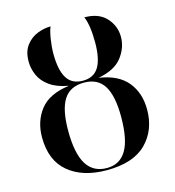

<svg xmlns="http://www.w3.org/2000/svg" viewBox="-109 -816 835 918"><g transform="rotate(-15 308.5 -357.0)"><path d="M308 10Q189 10 118.5 -48.5Q48 -107 48 -222Q48 -301 92 -357.5Q136 -414 236 -427Q179 -437 144.5 -461.5Q110 -486 95 -519.5Q80 -553 80 -589Q80 -638 103 -668Q126 -698 159.5 -711Q193 -724 225 -724Q216 -704 210 -665.5Q204 -627 204 -594Q204 -514 228.5 -473.5Q253 -433 308 -433Q362 -433 386.5 -473.5Q411 -514 411 -595Q411 -638 406 -671Q401 -704 392 -724Q463 -724 500 -683.5Q537 -643 537 -589Q537 -535 501 -488.5Q465 -442 383 -427Q478 -413 523 -358Q568 -303 568 -221Q568 -119 503.5 -54.5Q439 10 308 10ZM311 0Q375 0 407 -53.5Q439 -107 439 -220Q439 -323 408 -373Q377 -423 309 -423Q240 -423 208.5 -373.5Q177 -324 177 -220Q177 -108 210 -54Q243 0 311 0Z"/></g></svg>

Font: Noto Serif Display Condensed SemiBold
Style: Regular
Weight: 600
Width: 3
Designer: Monotype Design Team
Foundry: Monotype Imaging Inc.
Version: Version 2.009